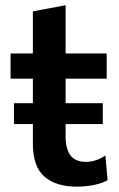

<svg xmlns="http://www.w3.org/2000/svg" viewBox="-20 -703 458 736"><path d="M33.5 -227.5V-307.5H106V-401.5H20.5V-498H106V-659.5L231.5 -683V-498H389V-401.5H231.5V-307.5H374V-227.5H231.5V-180.5Q231.5 -132 250.2 -107.2Q269 -82.5 310 -82.5Q326.5 -82.5 346.5 -88.5Q366.5 -94.5 384 -107L392.5 -12.5Q374 -1 341.2 5.8Q308.5 12.5 274.5 12.5Q194.5 12.5 150.2 -26Q106 -64.5 106 -152.5V-227.5Z"/></svg>

Font: Commissioner SemiBold
Style: Regular
Weight: 600
Designer: Kostas Bartsokas
Foundry: Kostas Bartsokas
Version: Version 1.000; ttfautohint (v1.8.3)